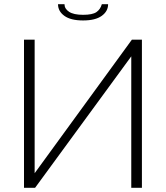

<svg xmlns="http://www.w3.org/2000/svg" viewBox="-20 -900 795 920"><path d="M258 -880H289Q289 -858 311 -843.5Q333 -829 378 -829Q423 -829 442 -842Q461 -855 468 -880H498Q498 -846 467.5 -824Q437 -802 378 -802Q319 -802 288.5 -824Q258 -846 258 -880ZM95 0V-710H146V-70L612 -710H660V0H609V-630L148 0Z"/></svg>

Font: Raleway-v4020 Light
Style: Regular
Weight: 300
Designer: Matt McInerney, Pablo Impallari, Rodrigo Fuenzalida
Foundry: Matt McInerney, Pablo Impallari, Rodrigo Fuenzalida
Version: Version 4.020;PS 004.020;hotconv 1.0.88;makeotf.lib2.5.64775